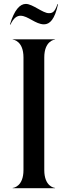

<svg xmlns="http://www.w3.org/2000/svg" viewBox="-20 -986 355 1006"><path d="M46.5 0H268.5V-1.5C263.5 -1.5 212 -9.5 212 -95V-685C212 -770.5 263.5 -778.5 268.5 -778.5V-780H46.5V-778.5C51.5 -778.5 103 -770.5 103 -685V-95C103 -9.5 51.5 -1.5 46.5 -1.5ZM32 -857.5H35C52 -893.5 70 -903.5 87.5 -903.5C126.5 -903.5 166 -858.5 210.5 -858.5C241 -858.5 267 -884.5 284 -964H281C266 -919.5 252.5 -917 235.5 -917C204 -917 151 -965.5 115.5 -965.5C84.5 -965.5 55 -934.5 32 -857.5Z"/></svg>

Font: Beautique Display Thin
Style: Bold
Weight: 500
Designer: Nhat-Quang Ngo
Version: Version 1.100;Glyphs 3.2.3 (3260)